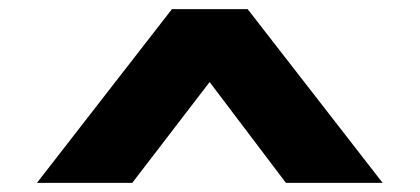

<svg xmlns="http://www.w3.org/2000/svg" viewBox="-20 -757 921 421"><path d="M61 -356 357 -737H523L819 -356H607L367 -673L514 -674L270 -356Z"/></svg>

Font: Lexend Zetta Black
Style: Regular
Weight: 900
Designer: Bonnie Shaver-Troup, Thomas Jockin
Foundry: Lexend
Version: Version 1.007